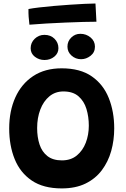

<svg xmlns="http://www.w3.org/2000/svg" viewBox="-20 -1050 717 1096"><path d="M332 25.5Q227.5 25.5 161.2 -19.5Q95 -64.5 63.8 -141.8Q32.5 -219 32.5 -316.5Q32.5 -416 67.5 -493.8Q102.5 -571.5 169.5 -615.8Q236.5 -660 332 -660Q438 -660 504 -614Q570 -568 601 -490.2Q632 -412.5 632 -317Q632 -249.5 614.8 -188Q597.5 -126.5 561.2 -78.2Q525 -30 468.2 -2.2Q411.5 25.5 332 25.5ZM333.5 -134.5Q384.5 -134.5 418.5 -162.5Q452.5 -190.5 469.8 -235.5Q487 -280.5 487 -332.5Q487 -383.5 473.5 -428Q460 -472.5 428.2 -500.2Q396.5 -528 342 -528Q295.5 -528 261.8 -500Q228 -472 210 -424.5Q192 -377 192 -319Q192 -267 205.8 -225.2Q219.5 -183.5 250.8 -159Q282 -134.5 333.5 -134.5ZM443 -712Q411.5 -712 388.2 -732.8Q365 -753.5 365 -784Q365 -814.5 386.8 -835.8Q408.5 -857 438.5 -857Q472 -857 497 -836.2Q522 -815.5 522 -783.5Q522 -751 497 -731.5Q472 -712 443 -712ZM234 -707.5Q203 -707.5 179 -726Q155 -744.5 155 -774.5Q155 -806.5 178.2 -828.8Q201.5 -851 233.5 -851Q269 -851 291.2 -828.8Q313.5 -806.5 313.5 -775Q313.5 -745.5 290 -726.5Q266.5 -707.5 234 -707.5ZM530.5 -926Q502.5 -926 455.5 -924.8Q408.5 -923.5 353.8 -921.2Q299 -919 244.8 -915.8Q190.5 -912.5 148 -909Q145 -932 143.5 -954.2Q142 -976.5 142.5 -998.5Q165.5 -1003 203.5 -1007.5Q241.5 -1012 287 -1016Q332.5 -1020 378 -1023Q423.5 -1026 462.2 -1028Q501 -1030 525 -1030Z"/></svg>

Font: Grandstander
Style: Bold
Weight: 700
Designer: Tyler Finck
Foundry: Etcetera Type Co
Version: Version 1.200; ttfautohint (v1.8.3)